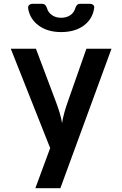

<svg xmlns="http://www.w3.org/2000/svg" viewBox="-20 -805 640 1005"><path d="M165.1 180 242.6 -29.9 36.4 -550H168L274 -268.5Q283.1 -244.4 292.2 -214.8Q301.2 -185.2 304.8 -160.4Q308.4 -185.2 316.6 -214.8Q324.8 -244.4 333.5 -268.5L432.3 -550H563.6L296 180ZM300 -637.1Q229.9 -637.1 183.6 -670.5Q137.3 -703.9 127.5 -759.3Q125.4 -772.1 132.3 -778.5Q139.3 -785 151.1 -785H199.6Q210.9 -785 216.5 -779.1Q222.1 -773.2 225.9 -762.5Q232 -739.7 252 -725.9Q272 -712 299.6 -712Q328.1 -712 348.1 -725.6Q368 -739.1 374.1 -762.5Q377.9 -773.2 383.5 -779.1Q389.1 -785 400.4 -785H448.9Q461.3 -785 468 -779.1Q474.6 -773.2 473 -763.1Q464.9 -705.5 418.6 -671.3Q372.3 -637.1 300 -637.1Z"/></svg>

Font: Pitagon Sans Mono
Style: Regular
Weight: 400
Monospace: yes
Designer: Travis Tran
Foundry: Pitagon
Version: Version 1.001;gftools[0.9.26]